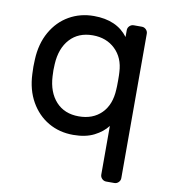

<svg xmlns="http://www.w3.org/2000/svg" viewBox="-81 -600 760 859"><g transform="rotate(10 299.0 -170.0)"><path d="M49 -260 50 -292Q53 -364 83.5 -418Q114 -472 164.5 -501Q215 -530 277 -530Q381 -530 432 -462V-493Q432 -504 440 -512Q448 -520 459 -520H496Q507 -520 515 -512Q523 -504 523 -493V163Q523 174 515 182Q507 190 496 190H459Q448 190 440 182Q432 174 432 163V-58Q410 -29 371.5 -9.5Q333 10 277 10Q214 10 164 -19Q114 -48 83.5 -101.5Q53 -155 50 -227ZM141 -288 140 -260 141 -232Q145 -160 183.5 -118Q222 -76 287 -76Q351 -76 390 -115Q429 -154 432 -224Q433 -234 433 -264Q433 -293 432 -303Q429 -367 389 -405.5Q349 -444 287 -444Q222 -444 183.5 -402Q145 -360 141 -288Z"/></g></svg>

Font: Hezaedrus
Style: Regular
Weight: 400
Designer: Hubert & Fischer
Foundry: Hubert & Fischer
Version: Version 1.10;September 3, 2019;FontCreator 11.5.0.2425 64-bi